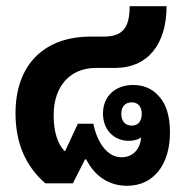

<svg xmlns="http://www.w3.org/2000/svg" viewBox="-20 -591 593 619"><path d="M126 0H215L254 -77H258C286 -22 332 8 390 8C474 8 528 -59 528 -164C528 -216 516 -255 493 -280C471 -306 442 -317 409 -317C351 -317 312 -280 312 -225C312 -173 347 -137 395 -137C410 -137 424 -140 435 -148C432 -110 409 -84 371 -84C326 -84 293 -132 281 -192H231L190 -104H188C166 -127 153 -165 153 -220C153 -313 206 -372 289 -372H352C455 -372 517 -447 517 -571H398C398 -499 374 -473 313 -473H272C122 -473 30 -382 30 -226C30 -127 65 -53 126 0ZM405 -186C384 -186 371 -200 371 -224C371 -248 384 -261 405 -261C425 -261 437 -247 437 -224C437 -200 425 -186 405 -186Z"/></svg>

Font: Noto Sans Thai Looped UI Narrow
Style: Bold
Weight: 700
Width: 4
Designer: Cadson Demak Team
Foundry: Cadson Demak Co., Ltd.
Version: Version 1.000